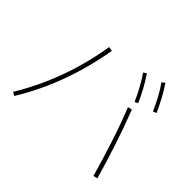

<svg xmlns="http://www.w3.org/2000/svg" viewBox="-170 -1073 1339 1339"><g transform="rotate(45 500.0 -403.0)"><path d="M96 0 70 -15Q163 -168 227 -341Q291 -514 323 -709L355 -704Q321 -507 256 -330.5Q191 -154 96 0ZM743 -513Q792 -387 833.5 -260Q875 -133 912 -4L881 4Q844 -125 803 -252.5Q762 -380 712 -506ZM857 -607Q835 -656 810 -703Q785 -750 754 -794L777 -810Q808 -764 834 -715Q860 -666 882 -618ZM719 -564Q697 -613 671.5 -660Q646 -707 616 -751L638 -766Q670 -720 696 -671.5Q722 -623 743 -575Z"/></g></svg>

Font: Murecho Thin ExtraLight
Style: Regular
Weight: 250
Version: Version 1.010